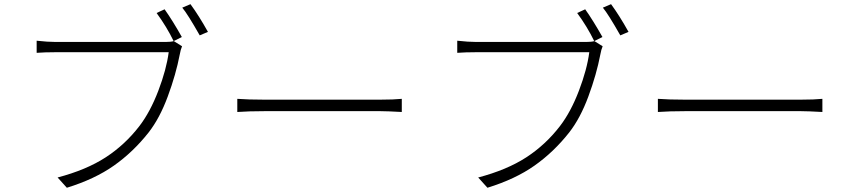

<svg xmlns="http://www.w3.org/2000/svg" viewBox="-20 -885 4040 913"><path d="M806.6 -689.5 845.7 -665Q838.9 -649.4 835 -627Q816.4 -530.3 777.8 -426.3Q739.3 -322.3 686.5 -254.9Q613.3 -162.1 522 -97.7Q430.7 -33.2 297.9 7.8L253.9 -41Q390.6 -77.1 482.4 -136.7Q574.2 -196.3 642.6 -285.2Q694.3 -352.5 732.9 -453.6Q771.5 -554.7 782.2 -636.7H243.2Q193.4 -636.7 154.3 -633.8V-691.4Q207 -685.5 244.1 -685.5H767.6Q793 -685.5 806.6 -689.5ZM846.7 -848.6 885.7 -865.2Q925.8 -810.5 968.8 -733.4L929.7 -716.8Q872.1 -818.4 846.7 -848.6ZM724.6 -823.2 762.7 -840.8Q800.8 -787.1 844.7 -709L805.7 -689.5Q772.5 -757.8 724.6 -823.2Z M1108.4 -352.5V-415Q1161.1 -411.1 1235.4 -411.1H1789.1Q1851.6 -411.1 1890.6 -415V-352.5Q1820.3 -356.4 1790 -356.4H1235.4Q1163.1 -356.4 1108.4 -352.5Z M2806.6 -689.5 2845.7 -665Q2838.9 -649.4 2835 -627Q2816.4 -530.3 2777.8 -426.3Q2739.3 -322.3 2686.5 -254.9Q2613.3 -162.1 2522 -97.7Q2430.7 -33.2 2297.9 7.8L2253.9 -41Q2390.6 -77.1 2482.4 -136.7Q2574.2 -196.3 2642.6 -285.2Q2694.3 -352.5 2732.9 -453.6Q2771.5 -554.7 2782.2 -636.7H2243.2Q2193.4 -636.7 2154.3 -633.8V-691.4Q2207 -685.5 2244.1 -685.5H2767.6Q2793 -685.5 2806.6 -689.5ZM2846.7 -848.6 2885.7 -865.2Q2925.8 -810.5 2968.8 -733.4L2929.7 -716.8Q2872.1 -818.4 2846.7 -848.6ZM2724.6 -823.2 2762.7 -840.8Q2800.8 -787.1 2844.7 -709L2805.7 -689.5Q2772.5 -757.8 2724.6 -823.2Z M3108.4 -352.5V-415Q3161.1 -411.1 3235.4 -411.1H3789.1Q3851.6 -411.1 3890.6 -415V-352.5Q3820.3 -356.4 3790 -356.4H3235.4Q3163.1 -356.4 3108.4 -352.5Z"/></svg>

Font: GenEi Gothic M Light
Style: Regular
Weight: 300
Designer: o_tamon (Modified); [Source Han Sans]
Ryoko NISHIZUKA  (kana & ideographs); Paul D. Hunt (Latin, Greek & Cyrillic); Wenl
Version: Version 1.1a;Original Version 1.004